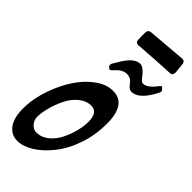

<svg xmlns="http://www.w3.org/2000/svg" viewBox="-417 -1335 1401 1401"><g transform="rotate(45 284.0 -634.0)"><path d="M271 -1117 241 -1114Q212 -1114 211 -1140V-1142Q210 -1151 210 -1170V-1213Q210 -1244 238 -1247L537 -1272Q562 -1272 565 -1245Q571 -1193 573 -1167Q573 -1137 551 -1134L439 -1128Q422 -1127 404 -1126Q386 -1125 366.5 -1123.5Q347 -1122 338 -1121Q315 -1119 271 -1117ZM583 -1017V-1016Q597 -1005 597 -995V-993Q597 -985 595 -982Q523 -838 444 -838Q420 -838 397 -869Q387 -882 381 -888.5Q375 -895 361 -901.5Q347 -908 329 -908Q284 -908 239 -855L229 -846Q223 -840 220 -840Q215 -840 209 -845H210L200 -852Q195 -856 195 -866V-868Q195 -876 197 -880V-879Q199 -883 199 -884L205 -893Q205 -895 207 -897Q230 -936 235 -943Q290 -1029 346 -1029Q380 -1029 428 -965Q446 -940 462 -940Q504 -940 554 -1005H553L564 -1017Q568 -1023 571 -1023Q574 -1023 583 -1017ZM108 4Q46 4 8.5 -46.5Q-29 -97 -29 -194Q-29 -327 37.5 -474Q104 -621 206 -697Q274 -749 345 -749Q483 -749 483 -549Q483 -430 447.5 -326Q412 -222 351 -146Q293 -74 229.5 -35Q166 4 108 4ZM164 -138Q215 -138 257.5 -172.5Q300 -207 325.5 -258.5Q351 -310 364.5 -363.5Q378 -417 378 -461Q378 -560 309 -560Q258 -560 214 -523.5Q170 -487 143.5 -432.5Q117 -378 102 -322Q87 -266 87 -221Q87 -191 109.5 -164.5Q132 -138 164 -138Z"/></g></svg>

Font: Bangerz Fix
Style: Regular
Weight: 400
Designer: vernon adams
Foundry: Vernon Adams
Version: Version 2.10;December 28, 2023;FontCreator 13.0.0.2683 64-bi